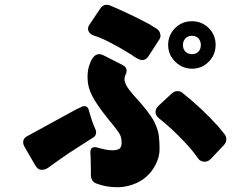

<svg xmlns="http://www.w3.org/2000/svg" viewBox="-20 -794 1040 805"><path d="M529 -566Q427 -629 373 -645Q356 -651 351 -664Q349 -669 349 -673Q349 -682 356 -692L399 -756Q410 -774 427 -774Q435 -774 444 -770Q529 -734 613 -689V-688Q619 -684 625 -681Q631 -678 639 -672Q650 -664 652 -650Q653 -648 653 -645Q653 -634 645 -624L603 -559Q592 -542 576.5 -542Q561 -542 529 -566ZM715 -535Q685 -564 685 -605.5Q685 -647 714 -676Q743 -705 784.5 -705Q826 -705 855 -676.5Q884 -648 884 -606Q884 -564 855 -535Q826 -506 785.5 -506Q745 -506 715 -535ZM757.5 -577.5Q768 -567 785 -567Q802 -567 812 -577.5Q822 -588 822 -605Q822 -622 812 -633Q802 -644 785 -644Q768 -644 757.5 -633Q747 -622 747 -605Q747 -588 757.5 -577.5ZM473 -9Q423 -9 383 -25Q372 -29 366.5 -38.5Q361 -48 361 -57Q361 -59 361 -60V-80L360 -132V-137L359 -148V-153Q359 -155 359 -157Q359 -165 362 -170Q367 -177 378 -177Q383 -177 388 -175.5Q393 -174 398.5 -172.5Q404 -171 419 -167.5Q434 -164 450 -164Q454 -164 458 -164Q472 -165 480 -170Q490 -177 490 -196Q490 -221 478 -238Q466 -256 432 -297Q387 -353 367 -391Q347 -429 347 -470Q347 -501 355 -522Q370 -567 396 -567Q404 -567 414 -562L495 -521Q511 -513 511 -497Q511 -490 506.5 -481Q502 -472 502 -461Q502 -451 509 -437Q519 -419 541 -394Q606 -324 627 -283Q643 -250 646 -224.5Q649 -199 649 -168.5Q649 -138 634 -107Q619 -76 594.5 -54Q570 -32 537 -20.5Q504 -9 473 -9ZM866 -130Q854 -116 838 -116Q821 -116 811 -129Q785 -168 736 -217Q690 -264 649 -296Q632 -309 632 -324Q632 -339 646 -352L699 -401Q710 -412 724 -412Q738 -412 747 -403Q824 -342 894 -265Q905 -251 921 -232Q929 -222 929 -211Q929 -196 918 -185ZM155 -82Q138 -82 127 -102L82 -180Q77 -189 77 -198Q77 -214 94 -223L295 -333L320 -345Q327 -349 333 -349Q349 -349 353 -330Q355 -321 358.5 -311Q362 -301 365 -290Q367 -283 380 -252Q383 -245 383 -239Q383 -225 371 -217.5Q359 -210 351 -205Q340 -198 269 -152Q252 -141 237 -130Q222 -119 207 -109L181 -90Q169 -82 155 -82Z"/></svg>

Font: Tsunagi Gothic Black
Style: Regular
Weight: 900
Designer: Yoshimichi Ohira
Foundry: Positype
Version: Version 1.001